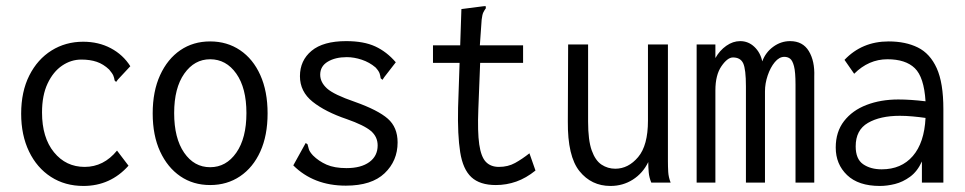

<svg xmlns="http://www.w3.org/2000/svg" viewBox="-20 -604 3190 635"><path d="M256 11Q195 11 148.5 -19Q102 -49 76 -103Q50 -157 50 -228Q50 -301 77 -354.5Q104 -408 150.5 -437Q197 -466 255 -466Q306 -466 346.5 -444.5Q387 -423 411 -385L370 -341L364 -333L359 -338Q358 -346 355 -353.5Q352 -361 341 -374Q322 -392 300 -399.5Q278 -407 249 -407Q215 -407 185.5 -387Q156 -367 137.5 -328Q119 -289 119 -232Q119 -149 158.5 -100.5Q198 -52 260 -52Q323 -52 367 -106L405 -56Q345 11 256 11Z M675 8Q619 8 576.5 -21Q534 -50 509.5 -103Q485 -156 485 -229Q485 -302 509.5 -355.5Q534 -409 576.5 -438Q619 -467 675 -467Q731 -467 774 -438Q817 -409 841 -355.5Q865 -302 865 -229Q865 -156 841 -103Q817 -50 774 -21Q731 8 675 8ZM675 -51Q728 -51 761.5 -99Q795 -147 795 -230Q795 -313 761.5 -360.5Q728 -408 675 -408Q623 -408 589.5 -360.5Q556 -313 556 -230Q556 -147 589 -99Q622 -51 675 -51Z M1124 10Q1070 10 1026.5 -7Q983 -24 950 -57L986 -122L991 -131L997 -127Q999 -119 1001.5 -110.5Q1004 -102 1015 -90Q1034 -71 1060 -59.5Q1086 -48 1126 -48Q1174 -48 1201.5 -68Q1229 -88 1229 -123Q1229 -152 1206.5 -171Q1184 -190 1127 -210Q1056 -234 1014 -267.5Q972 -301 972 -352Q972 -404 1010.5 -436Q1049 -468 1125 -468Q1183 -468 1221 -450.5Q1259 -433 1289 -398L1251 -349L1245 -340L1239 -345Q1238 -353 1235.5 -361Q1233 -369 1222 -381Q1202 -398 1176.5 -406.5Q1151 -415 1127 -415Q1089 -415 1064 -400Q1039 -385 1039 -357Q1039 -332 1061.5 -311.5Q1084 -291 1154 -267Q1230 -240 1262.5 -211.5Q1295 -183 1295 -133Q1295 -72 1252 -31Q1209 10 1124 10Z M1620 8Q1567 8 1539 -18Q1511 -44 1502 -100.5Q1493 -157 1495 -248L1500 -396H1412V-454H1502L1506 -574L1576 -583L1586 -584L1587 -577Q1582 -570 1578.5 -563Q1575 -556 1573 -539L1567 -454H1710V-396H1568L1562 -243Q1559 -168 1565 -126.5Q1571 -85 1587 -68.5Q1603 -52 1630 -52Q1660 -52 1683.5 -65Q1707 -78 1731 -97L1751 -40Q1720 -15 1687.5 -3.5Q1655 8 1620 8Z M1999 11Q1936 11 1896.5 -38Q1857 -87 1858 -202L1859 -457H1925V-202Q1925 -140 1937 -106.5Q1949 -73 1969.5 -59.5Q1990 -46 2015 -46Q2058 -46 2090.5 -84.5Q2123 -123 2123 -205V-457H2189V-71Q2189 -53 2190 -35.5Q2191 -18 2198 0H2134Q2127 -17 2125.5 -34Q2124 -51 2124 -68Q2106 -31 2073 -10Q2040 11 1999 11Z M2284 0V-457H2346V-412Q2360 -437 2382 -452.5Q2404 -468 2428 -468Q2455 -468 2475 -449Q2495 -430 2501 -401Q2512 -431 2537.5 -449.5Q2563 -468 2593 -468Q2635 -468 2655 -435Q2675 -402 2673 -351V0H2611V-324Q2611 -366 2606 -385Q2601 -404 2593 -410Q2585 -416 2574 -416Q2557 -416 2542.5 -398.5Q2528 -381 2519 -354.5Q2510 -328 2510 -302V0H2447V-318Q2447 -375 2438 -394.5Q2429 -414 2404 -414Q2386 -414 2366 -385Q2346 -356 2346 -305V0Z M2890 11Q2819 11 2781.5 -25Q2744 -61 2744 -116Q2744 -168 2771.5 -203.5Q2799 -239 2846 -257Q2893 -275 2951 -275Q2971 -275 2993.5 -273.5Q3016 -272 3041 -269Q3036 -349 3005.5 -378.5Q2975 -408 2915 -408Q2853 -408 2805 -360L2773 -406Q2831 -467 2919 -467Q2975 -467 3015.5 -447Q3056 -427 3078 -378.5Q3100 -330 3100 -243V0H3029V-70Q3014 -37 2990 -19.5Q2966 -2 2940 4.5Q2914 11 2890 11ZM2810 -120Q2810 -78 2834.5 -61Q2859 -44 2896 -44Q2961 -44 2999 -88Q3037 -132 3041 -214Q3020 -217 2998 -219Q2976 -221 2956 -221Q2891 -221 2850.5 -197.5Q2810 -174 2810 -120Z"/></svg>

Font: Inconsolata SemiCondensed
Style: Regular
Weight: 400
Width: 4
Monospace: yes
Designer: Raph Levien, Cyreal, Brenton Simpson
Foundry: Raph Levien, Cyreal, Google
Version: Version 3.001; ttfautohint (v1.8.2.53-6de2)